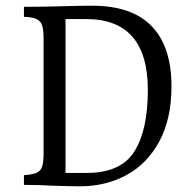

<svg xmlns="http://www.w3.org/2000/svg" viewBox="-20 -649 674 674"><path d="M582 -346Q582 -232 539.5 -153Q497 -74 424 -34.5Q351 5 261 5Q235 5 167 3Q115 0 64 0V-34Q94 -36 108.5 -42.5Q123 -49 128 -64.5Q133 -80 133 -113V-511Q133 -544 128 -559.5Q123 -575 108.5 -582Q94 -589 64 -590V-625Q122 -625 196 -627Q262 -629 303 -629Q443 -629 512.5 -557Q582 -485 582 -346ZM210 -582V-42H285Q404 -42 451.5 -117Q499 -192 499 -333Q499 -582 283 -582Z"/></svg>

Font: Gupter
Style: Regular
Weight: 400
Designer: Octavio Pardo
Version: Version 1.000